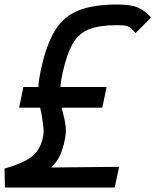

<svg xmlns="http://www.w3.org/2000/svg" viewBox="-21 -834 692 854"><path d="M1 0 -1 -84Q57 -101 91.5 -119Q126 -137 144.5 -162.5Q163 -188 171 -227Q173 -239 173 -249.5Q173 -260 171 -277Q169 -294 164 -325Q160 -341 158 -355H64L83 -447H150Q150 -450 150 -453Q152 -483 161 -524Q185 -636 224 -699Q263 -762 329.5 -788Q396 -814 500 -814Q560 -814 592 -800.5Q624 -787 651 -756L582 -687Q568 -703 558.5 -710.5Q549 -718 535.5 -720Q522 -722 497 -722Q423 -722 376.5 -704.5Q330 -687 303 -640.5Q276 -594 257 -508Q250 -475 248 -451Q248 -449 248 -447H453L434 -355H254Q254 -351 255 -347Q264 -314 268 -292.5Q272 -271 272 -252.5Q272 -234 267 -211Q259 -171 245.5 -142Q232 -113 206 -89L509 -92L489 0Z"/></svg>

Font: Victor Mono Thin
Style: Bold Italic
Weight: 700
Italic angle: -12°
Monospace: yes
Version: Version 1.561;gftools[0.9.30]